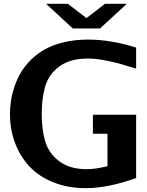

<svg xmlns="http://www.w3.org/2000/svg" viewBox="-20 -958 771 1004"><path d="M32.2 -361.8Q32.2 -397 37.6 -432.1Q43 -467.3 56.2 -506.3Q69.3 -545.4 89.8 -579.8Q110.4 -614.3 142.8 -646.2Q175.3 -678.2 216.3 -700.9Q257.3 -723.6 314.7 -737.3Q372.1 -751 439.9 -751Q560.5 -751 691.9 -709V-599.1Q638.7 -615.7 604.7 -625.2Q570.8 -634.8 524.2 -643.3Q477.5 -651.9 439 -651.9Q334 -651.9 274.9 -598.1Q230.5 -559.1 214.4 -499Q198.2 -439 198.2 -361.8Q198.2 -285.2 214.4 -225.6Q230.5 -166 274.9 -127Q334 -73.2 432.1 -73.2Q477.5 -73.2 542 -88.9V-258.8H465.8V-357.9H691.9V-26.9Q543 25.9 429.2 25.9Q335.4 25.9 259.5 -4.4Q183.6 -34.7 134.3 -87.4Q85 -140.1 58.6 -210.4Q32.2 -280.8 32.2 -361.8ZM432.1 -863.3 528.8 -938H643.1L502.9 -809.1H360.8L221.2 -938H335Z"/></svg>

Font: Aurulent Sans
Style: Bold
Weight: 700
Version: Version 2007.05.04